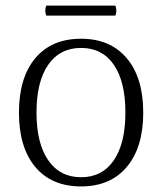

<svg xmlns="http://www.w3.org/2000/svg" viewBox="-20 -656 582 689"><path d="M271 13Q165 13 106.5 -57Q48 -127 48 -252Q48 -377 106.5 -447Q165 -517 271 -517Q376 -517 435 -447Q494 -377 494 -252Q494 -127 435 -57Q376 13 271 13ZM271 -20Q347 -20 388.5 -81Q430 -142 430 -252Q430 -363 388.5 -423.5Q347 -484 271 -484Q195 -484 153 -423.5Q111 -363 111 -252Q111 -142 153 -81Q195 -20 271 -20ZM146 -636H394Q401 -618 394 -600H146Q139 -618 146 -636Z"/></svg>

Font: Arima Light
Style: Regular
Weight: 300
Designer: Joana Correia and Natanael Gama
Foundry: NDISCOVER
Version: Version 1.101;gftools[0.9.23]